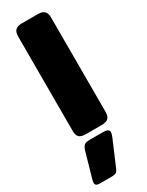

<svg xmlns="http://www.w3.org/2000/svg" viewBox="-244 -718 782 1020"><g transform="rotate(-30 147.5 -208.0)"><path d="M50 -50V-629Q50 -655 62 -667.5Q74 -680 102 -680H199Q228 -680 240 -667.5Q252 -655 252 -629V-50Q252 -24 240 -12Q228 0 199 0H102Q73 0 61.5 -12Q50 -24 50 -50ZM8 244Q8 241 10 231L55 73Q62 51 72 43.5Q82 36 105 36H185Q205 36 214 41Q223 46 223 57Q223 67 215 86L149 241Q144 253 135.5 258.5Q127 264 110 264H34Q8 264 8 244Z"/></g></svg>

Font: Mitr SemiBold
Style: Regular
Weight: 600
Designer: Thanarat Vachiruckul
Foundry: Cadson Demak
Version: Version 1.003